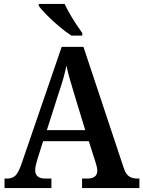

<svg xmlns="http://www.w3.org/2000/svg" viewBox="-20 -951 725 971"><path d="M3 0V-48H16Q42 -48 57.5 -62.5Q73 -77 89 -123L292 -714H402L605 -104Q615 -72 631.5 -60Q648 -48 675 -48H685V0H395V-48H422Q445 -48 458.5 -57.5Q472 -67 472 -88Q472 -99 468.5 -111.5Q465 -124 462 -134L429 -237H198L169 -145Q165 -133 161.5 -117.5Q158 -102 158 -90Q158 -48 209 -48H240V0ZM217 -293H411L355 -477Q343 -516 333 -551Q323 -586 316 -619Q309 -586 300 -553.5Q291 -521 278 -484ZM341 -771Q313 -789 279 -817.5Q245 -846 216.5 -875Q188 -904 176 -921V-931H307Q317 -909 332.5 -882Q348 -855 365 -829Q382 -803 396 -784V-771Z"/></svg>

Font: Noto Serif Ethiopic SemiCondensed SemiBold
Style: Regular
Weight: 600
Width: 4
Designer: Monotype Design Team
Foundry: Monotype Imaging Inc.
Version: Version 2.102; ttfautohint (v1.8.4.7-5d5b)